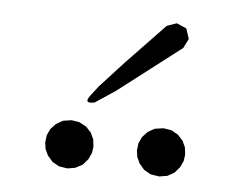

<svg xmlns="http://www.w3.org/2000/svg" viewBox="-36 -981 572 438"><g transform="rotate(5 250.0 -762.0)"><path d="M97.7 -597.7 85.9 -611.3 79.1 -626 77.1 -640.6 79.1 -657.2 85.9 -671.9 97.7 -684.6 113.3 -693.4 132.8 -696.3 150.4 -693.4 167 -684.6 178.7 -671.9 185.5 -657.2 187.5 -640.6 185.5 -626 178.7 -611.3 167 -597.7 150.4 -588.9 132.8 -585.9 113.3 -588.9ZM307.6 -597.7 295.9 -611.3 289.1 -626 287.1 -640.6 289.1 -657.2 295.9 -671.9 307.6 -684.6 323.2 -693.4 342.8 -696.3 361.3 -693.4 377 -684.6 388.7 -671.9 395.5 -657.2 397.5 -640.6 395.5 -626 388.7 -611.3 377 -597.7 361.3 -588.9 342.8 -585.9 323.2 -588.9ZM372.1 -882.8 228.5 -772.5 181.6 -741.2Q154.3 -735.4 170.9 -756.8L187.5 -778.3L241.2 -836.9L330.1 -929.7L352.5 -937.5L375 -927.7L382.8 -904.3Z"/></g></svg>

Font: B2 Hana
Style: Regular
Weight: 500
Version: 2020-08-05; (max)